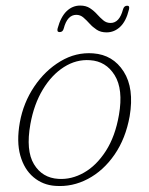

<svg xmlns="http://www.w3.org/2000/svg" viewBox="-20 -644 521 673"><path d="M306.5 -457Q376 -452 413.5 -393.2Q451 -334.5 434.5 -236.5Q420.5 -158.5 381.5 -102Q342.5 -45.5 288 -16.8Q233.5 12 173.5 7.5Q130 4.5 97.5 -22.8Q65 -50 51.2 -98.8Q37.5 -147.5 49.5 -215Q62 -284 100 -340.5Q138 -397 192 -429.2Q246 -461.5 306.5 -457ZM184.5 -17Q230.5 -14 274.2 -38.8Q318 -63.5 351 -114.8Q384 -166 397 -241.5Q412.5 -331 382 -380.2Q351.5 -429.5 295.5 -433Q247.5 -436.5 204.2 -409Q161 -381.5 130 -330Q99 -278.5 86.5 -209Q70 -116.5 99 -68.5Q128 -20.5 184.5 -17ZM353.5 -530.5Q333 -530.5 319 -539.8Q305 -549 294.2 -561Q283.5 -573 272.5 -582.5Q261.5 -592 247.5 -592Q216 -592 203.5 -544.5Q200.5 -531.5 189 -531.5Q178.5 -531.5 182 -544.5Q193 -585 213.5 -604.8Q234 -624.5 261 -624.5Q281.5 -624.5 295.5 -615.2Q309.5 -606 320.2 -594Q331 -582 342 -572.8Q353 -563.5 367.5 -563.5Q398.5 -563.5 411 -610.5Q414.5 -624 426 -624Q435.5 -624 432 -610.5Q422 -569.5 401.2 -550Q380.5 -530.5 353.5 -530.5Z"/></svg>

Font: Fraunces 9pt Soft Thin
Style: Italic
Weight: 100
Italic angle: -16°
Version: Version 1.000;[b76b70a41]